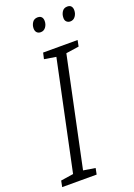

<svg xmlns="http://www.w3.org/2000/svg" viewBox="-174 -966 722 1031"><g transform="rotate(-20 187.0 -451.0)"><path d="M-6 0 1 -35 73 -46 204 -668 137 -679 145 -714H342L335 -679L261 -668L130 -46L198 -35L191 0ZM340 -821Q327 -821 318.5 -829.5Q310 -838 311 -853Q311 -871 321 -886.5Q331 -902 351 -902Q366 -902 373 -893.5Q380 -885 380 -871Q380 -851 369 -836Q358 -821 340 -821ZM171 -821Q157 -821 149 -829.5Q141 -838 141 -853Q141 -871 151 -886.5Q161 -902 182 -902Q192 -902 198.5 -898Q205 -894 208 -887Q211 -880 211 -871Q211 -851 200 -836Q189 -821 171 -821Z"/></g></svg>

Font: Noto Sans Display Light
Style: Italic
Weight: 300
Italic angle: -12°
Designer: Monotype Design Team
Foundry: Monotype Imaging Inc.
Version: Version 2.003